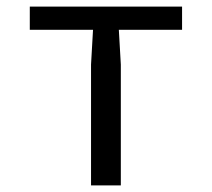

<svg xmlns="http://www.w3.org/2000/svg" viewBox="-20 -560 640 580"><path d="M70 -540H530V-470H339L345 -365V0H255V-365L261 -470H70Z"/></svg>

Font: Sligoil Micro
Style: Regular
Weight: 400
Designer: Ariel Martín Pérez
Foundry: Igor Stepanchenko
Version: Version 1.001